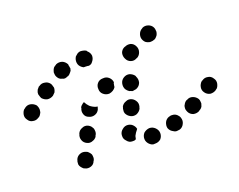

<svg xmlns="http://www.w3.org/2000/svg" viewBox="-85 -393 649 521"><g transform="rotate(-20 239.5 -132.0)"><path d="M71 -1Q70 4 72 8Q74 12 77 15Q80 19 84 20Q92 24 101 21Q110 18 113 9L114 8Q116 4 116 0Q116 -5 115 -9Q113 -13 110 -16Q107 -20 103 -21Q94 -25 86 -22Q77 -19 73 -10V-9Q71 -5 71 -1ZM303 16Q309 9 309 0Q309 -5 307 -9Q305 -13 302 -16Q299 -19 295 -21Q291 -23 286 -23H285Q276 -22 269 -16Q263 -9 263 0Q263 5 265 9Q267 13 270 16Q273 19 277 21Q281 23 286 22H287Q296 22 303 16ZM375 -3Q379 -11 376 -20Q375 -24 372 -27Q369 -31 365 -33Q361 -35 357 -35Q352 -36 348 -34H347Q338 -31 334 -23Q330 -14 332 -6Q334 -1 337 2Q340 5 344 7Q348 10 352 10Q356 10 361 9H362Q371 6 375 -3ZM215 -13Q208 -20 209 -29Q209 -30 209 -31Q210 -40 218 -46Q225 -52 234 -51Q242 -50 247 -45Q253 -39 254 -32Q253 -32 253 -31Q247 -24 243 -16Q242 -11 241 -7Q238 -6 236 -5Q233 -5 230 -5Q221 -5 215 -13ZM436 -26Q439 -29 440 -34Q442 -38 441 -42Q441 -47 439 -51Q434 -59 425 -62Q416 -65 408 -60H407Q403 -58 400 -54Q398 -51 396 -47Q395 -42 395 -38Q396 -33 398 -29Q402 -21 411 -18Q420 -16 428 -20L429 -21Q433 -23 436 -26ZM101 -56Q104 -47 113 -43Q117 -41 121 -41Q126 -41 130 -43Q134 -44 137 -47Q141 -50 142 -55L143 -56Q145 -60 145 -64Q145 -69 144 -73Q142 -77 139 -81Q136 -84 132 -86Q123 -90 115 -86Q106 -83 102 -74V-73Q98 -65 101 -56ZM497 -65Q499 -69 500 -73Q501 -78 500 -82Q499 -86 496 -90Q491 -98 482 -99Q473 -101 465 -95H464Q460 -92 458 -88Q456 -85 455 -80Q454 -76 455 -71Q456 -67 459 -63Q464 -56 473 -54Q482 -53 490 -58L491 -59Q495 -61 497 -65ZM238 -101Q236 -97 236 -92Q235 -88 237 -83Q239 -79 242 -76Q245 -73 249 -71Q257 -67 266 -70Q275 -74 279 -82V-83Q283 -92 280 -100Q276 -109 268 -113Q259 -117 251 -113Q242 -110 238 -102ZM130 -120Q133 -111 142 -108Q150 -104 159 -107Q168 -110 172 -119V-120Q173 -121 173 -123Q174 -124 174 -126Q172 -126 169 -127Q160 -130 153 -136Q147 -142 143 -150Q143 -150 143 -150Q139 -148 136 -145Q133 -143 131 -139V-137Q127 -129 130 -120ZM258 -162Q260 -171 268 -176Q276 -181 285 -179Q294 -176 299 -169Q299 -168 300 -166Q304 -158 302 -149Q299 -140 291 -136Q288 -134 284 -134Q280 -133 277 -133Q273 -135 269 -136Q266 -138 264 -140Q262 -142 260 -145Q256 -153 258 -162ZM216 -148H215Q206 -148 199 -154Q192 -160 192 -169Q191 -179 197 -186Q203 -193 213 -193H214Q223 -194 230 -188Q237 -182 238 -173Q236 -170 236 -167Q235 -163 235 -160Q232 -155 227 -152Q222 -149 216 -148ZM20 -160Q23 -164 23 -168Q24 -172 23 -177Q22 -181 20 -185Q14 -192 5 -194Q-4 -196 -12 -190L-13 -189Q-17 -187 -19 -183Q-21 -179 -22 -175Q-23 -170 -22 -166Q-21 -162 -18 -158Q-13 -150 -4 -149Q5 -147 13 -153H14Q18 -156 20 -160ZM77 -202Q79 -206 80 -211Q81 -215 79 -219Q78 -224 76 -227Q70 -235 61 -236Q52 -238 44 -232H43Q40 -229 37 -225Q35 -221 34 -217Q33 -212 35 -208Q36 -204 38 -200Q44 -193 53 -191Q62 -190 70 -195L71 -196Q74 -199 77 -202ZM286 -240Q284 -231 288 -223Q292 -214 301 -211Q310 -208 318 -213H319Q327 -217 330 -226Q333 -235 329 -243Q325 -252 316 -255Q307 -257 299 -253H298Q289 -249 286 -240ZM138 -260Q138 -260 138 -261Q138 -261 138 -261Q133 -270 125 -273Q116 -276 107 -272L106 -271Q102 -269 99 -266Q96 -262 95 -258Q93 -254 94 -249Q94 -245 96 -241Q98 -237 101 -234Q104 -231 109 -230Q113 -228 117 -228Q122 -229 126 -231H127Q131 -233 134 -237Q137 -240 139 -244Q139 -245 139 -246Q140 -248 140 -249Q139 -251 139 -254Q138 -257 138 -260ZM161 -257Q160 -266 165 -274Q168 -277 172 -280Q175 -282 180 -283Q184 -283 189 -282Q193 -281 197 -279Q198 -278 199 -276Q206 -270 207 -261Q207 -252 201 -245Q199 -242 196 -240Q193 -239 190 -238Q185 -239 180 -239Q178 -239 176 -239Q174 -239 173 -240Q171 -241 170 -242Q162 -248 161 -257ZM349 -271Q346 -262 350 -254Q352 -250 355 -247Q359 -244 363 -243Q367 -241 372 -242Q376 -242 380 -244H381Q385 -246 388 -250Q391 -253 392 -257Q394 -262 393 -266Q393 -271 391 -275Q387 -283 378 -286Q369 -289 361 -285L360 -284Q352 -280 349 -271Z"/></g></svg>

Font: FRB American Cursive Guidelines Dotted Extrabold
Style: Bold Italic
Weight: 800
Italic angle: -25°
Version: Version 2.0;Modular Font Editor K font №1